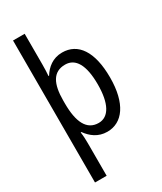

<svg xmlns="http://www.w3.org/2000/svg" viewBox="-244 -845 988 1171"><g transform="rotate(-30 250.0 -260.0)"><path d="M60 240H142V11C142 -15 141 -41 137 -68H142C172 -26 216 10 281 10C388 10 460 -86 460 -269C460 -452 393 -547 282 -547C215 -547 171 -509 143 -464H139C141 -492 142 -512 142 -546V-760H60ZM262 -63C178 -63 142 -139 142 -269V-289C142 -406 175 -474 261 -474C334 -474 374 -406 374 -270C374 -137 334 -63 262 -63Z"/></g></svg>

Font: Noto Sans Mono ExtraCondensed
Style: Regular
Weight: 400
Width: 2
Designer: Monotype Design Team
Foundry: Monotype Imaging Inc.
Version: Version 2.014